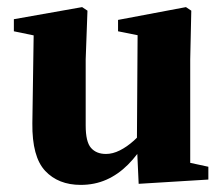

<svg xmlns="http://www.w3.org/2000/svg" viewBox="-20 -505 627 540"><path d="M207 15Q144 15 107 -24.5Q70 -64 71 -158L75 -429L106 -399L19 -417V-451L211 -485L226 -475L221 -338V-152Q221 -106 236 -89Q251 -72 278 -72Q297 -72 317 -82Q337 -92 356.5 -109.5Q376 -127 392 -149L406 -108H390Q368 -70 340 -42Q312 -14 279 0.5Q246 15 207 15ZM370 12 365 -97V-98L367 -406L312 -417V-449L503 -485L518 -475L515 -338V-47L566 -36V0Z"/></svg>

Font: Source Serif 4 36pt
Style: Bold
Weight: 700
Designer: Frank Grießhammer
Foundry: Adobe Systems Incorporated
Version: Version 4.004;hotconv 1.0.116;makeotfexe 2.5.65601